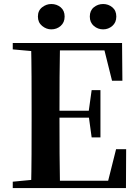

<svg xmlns="http://www.w3.org/2000/svg" viewBox="-20 -960 706 980"><path d="M241.7 -810.1Q216.4 -810.1 195 -827.7Q173.5 -845.3 173.5 -875.5Q173.5 -906 195 -922.8Q216.4 -939.5 241.7 -939.5Q269.5 -939.5 289.7 -922.8Q309.9 -906 309.9 -875.5Q309.9 -845.3 289.7 -827.7Q269.5 -810.1 241.7 -810.1ZM506.5 -810.1Q479.5 -810.1 458.9 -827.7Q438.4 -845.3 438.4 -875.5Q438.4 -906 458.9 -922.8Q479.5 -939.5 506.5 -939.5Q533 -939.5 553.4 -922.8Q573.7 -906 573.7 -875.5Q573.7 -845.3 553.4 -827.7Q533 -810.1 506.5 -810.1ZM45.1 0V-32.6L198.2 -47.3H212.6V0ZM138.6 0Q140.6 -85.2 141 -171.8Q141.4 -258.5 141.4 -346.1V-393.6Q141.4 -481.3 141 -567.7Q140.6 -654.1 138.6 -740.5H286.3Q284.6 -655.6 284.1 -567.7Q283.6 -479.8 283.6 -387.2V-359.2Q283.6 -263 284.1 -174.8Q284.6 -86.6 286.3 0ZM212.6 0V-37.4H595.3L523.6 -3.7L572.5 -198.6H623.9L622.9 0ZM212.6 -359.5V-394.7H458.6V-359.5ZM447.8 -258.7 432.6 -369.7V-390.7L447.8 -500.1H492.7V-258.7ZM45.1 -707.9V-740.5H212.6V-694.2H198.2ZM551.8 -548 504.4 -738.1 574.9 -702.9H212.6V-740.5H603L604.7 -548Z"/></svg>

Font: Noto Serif TC
Style: Regular
Weight: 200
Designer: Ryoko NISHIZUKA 西塚涼子 (kana & ideographs); Frank Grießhammer (Latin, Greek & Cyrillic); Wenlong ZHANG 张文龙 (bopomofo); San
Foundry: Adobe
Version: Version 2.001;hotconv 1.1.0;makeotfexe 2.6.0